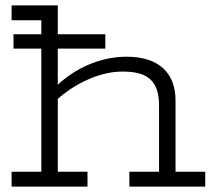

<svg xmlns="http://www.w3.org/2000/svg" viewBox="-20 -691 796 711"><path d="M370 -511V-564H194V-671H23V-616H133V-564H30V-511H133V-55H23V0H304V-55H194V-325C242 -368 336 -426 433 -426C517 -426 569 -400 569 -301V-55H459V0H740V-55H630V-319C630 -418 571 -481 449 -481C347 -481 255 -435 194 -377V-511Z"/></svg>

Font: Stint Ultra Expanded
Style: Regular
Weight: 400
Width: 7
Designer: Astigmatic (AOETI)
Foundry: Astigmatic (AOETI)
Version: Version 1.000